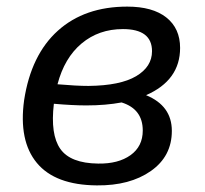

<svg xmlns="http://www.w3.org/2000/svg" viewBox="-20 -552 621 581"><path d="M422 -264Q500 -232 500 -156Q500 -79 436.5 -34.5Q373 10 273 9Q147 8 91.5 -59Q36 -126 53 -249Q74 -386 155 -459Q236 -532 365 -532Q442 -532 483.5 -499Q525 -466 525 -407Q525 -309 422 -264ZM352 -464Q279 -464 227 -420.5Q175 -377 154 -297Q211 -292 248 -292Q344 -293 392 -321.5Q440 -350 440 -397Q440 -464 352 -464ZM277 -57Q338 -56 375 -82.5Q412 -109 412 -157Q412 -222 348 -242Q300 -233 241 -233Q200 -233 143 -238Q132 -145 162.5 -101.5Q193 -58 277 -57Z"/></svg>

Font: Raleway-v4020 Medium
Style: Italic
Weight: 500
Italic angle: -12°
Designer: Matt McInerney, Pablo Impallari, Rodrigo Fuenzalida
Foundry: Matt McInerney, Pablo Impallari, Rodrigo Fuenzalida
Version: Version 4.020;PS 004.020;hotconv 1.0.88;makeotf.lib2.5.64775